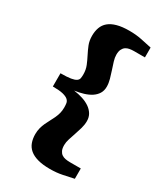

<svg xmlns="http://www.w3.org/2000/svg" viewBox="-230 -909 995 1149"><g transform="rotate(30 267.0 -334.5)"><path d="M133.3 5.4Q133.3 -17.1 138.4 -36.6Q143.6 -56.2 151.6 -73.7Q159.7 -91.3 168.7 -107.7Q177.7 -124 185.8 -141.4Q193.8 -158.7 199 -177.2Q204.1 -195.8 204.1 -217.8Q204.1 -233.4 202.1 -247.1Q200.2 -260.7 188.7 -271Q177.2 -281.2 152.3 -287.4Q127.4 -293.5 82 -293.5V-384.8Q127.4 -384.8 152.3 -388.9Q177.2 -393.1 188.7 -401.1Q200.2 -409.2 202.1 -420.7Q204.1 -432.1 204.1 -447.3Q204.1 -479.5 193.1 -506.3Q182.1 -533.2 168.7 -559.1Q155.3 -585 144.3 -612.3Q133.3 -639.6 133.3 -673.8Q133.3 -705.6 142.6 -731.2Q151.9 -756.8 173.1 -774.7Q194.3 -792.5 228.8 -802Q263.2 -811.5 313 -811.5Q358.9 -811.5 397.5 -803.5Q436 -795.4 472.2 -787.6V-719.7H397Q380.9 -719.7 366 -717Q351.1 -714.4 340.1 -706.5Q329.1 -698.7 322.5 -684.8Q315.9 -670.9 315.9 -648.4Q315.9 -628.4 323.2 -604.7Q330.6 -581.1 339.1 -555.4Q347.7 -529.8 355 -503.7Q362.3 -477.5 362.3 -453.1Q362.3 -425.8 349.9 -405.8Q337.4 -385.7 316.2 -371.8Q294.9 -357.9 266.1 -349.1Q237.3 -340.3 204.6 -335.9Q237.3 -331.5 266.1 -322.3Q294.9 -313 316.2 -298.3Q337.4 -283.7 349.9 -263.2Q362.3 -242.7 362.3 -215.3Q362.3 -190.9 355 -165.3Q347.7 -139.6 339.1 -114.7Q330.6 -89.8 323.2 -66.7Q315.9 -43.5 315.9 -23.9Q315.9 -1 322.5 13.2Q329.1 27.3 340.1 34.9Q351.1 42.5 366 45.2Q380.9 47.9 397 47.9H472.2V119.1Q436 127 397.5 135Q358.9 143.1 313 143.1Q263.2 143.1 228.8 133.5Q194.3 124 173.1 106.2Q151.9 88.4 142.6 62.7Q133.3 37.1 133.3 5.4Z"/></g></svg>

Font: Merriweather UltraBold
Style: Regular
Weight: 900
Designer: Eben Sorkin ( sorkintype@gmail.com )
Foundry: Eben Sorkin
Version: Version 1.570; ttfautohint (v1.3) -l 8 -r 32 -G 0 -x 0 -H 60